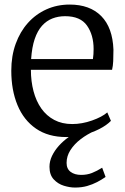

<svg xmlns="http://www.w3.org/2000/svg" viewBox="-20 -590 549 842"><path d="M270.5 11Q191.5 11 137.8 -26Q84 -63 56.8 -128.8Q29.5 -194.5 29.5 -280Q29.5 -344.5 48.8 -397.8Q68 -451 102.5 -489.5Q137 -528 183.8 -549Q230.5 -570 285.5 -570Q374 -570 424 -519.5Q474 -469 477.5 -372Q477.5 -343.5 476.5 -322Q475.5 -300.5 471.5 -284H115.5Q115.5 -233.5 127 -190Q138.5 -146.5 161.2 -114.2Q184 -82 218 -64Q252 -46 296.5 -46Q339.5 -46 383.5 -61.5Q427.5 -77 450.5 -97L466.5 -60Q447.5 -40.5 416.2 -24.5Q385 -8.5 347 1.2Q309 11 270.5 11ZM116.5 -331H387.5Q389 -339 389.8 -352.5Q390.5 -366 390.5 -375Q390.5 -436.5 361.5 -477.8Q332.5 -519 265.5 -519Q235.5 -519 209.8 -509Q184 -499 164.2 -477Q144.5 -455 132.2 -419Q120 -383 116.5 -331ZM309 232.5Q286 232.5 260 224.5Q234 216.5 215.5 196.5Q197 176.5 197 141.5Q197 117 208.2 93.5Q219.5 70 238.2 49.2Q257 28.5 280.5 11.5Q304 -5.5 328.5 -16.5L358.5 -20.5L396.5 -16.5Q362.5 -1.5 334.2 20Q306 41.5 289 68Q272 94.5 272 124.5Q272 150.5 289.8 163.8Q307.5 177 336 177Q362 177 383.5 168.5Q405 160 428 145.5L443 186Q426 198 405.8 208.5Q385.5 219 361.8 225.8Q338 232.5 309 232.5Z"/></svg>

Font: Merriweather Light 18pt Light
Style: Regular
Weight: 300
Version: Version 2.100